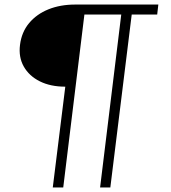

<svg xmlns="http://www.w3.org/2000/svg" viewBox="-20 -729 752 844"><path d="M212 95 267 -348Q202 -348 155 -371.5Q108 -395 84.5 -436.5Q61 -478 68 -532Q75 -588 108 -627.5Q141 -667 193 -688Q245 -709 311 -709H676L671 -665H559L465 95H420L513 -665H351L258 95Z"/></svg>

Font: Aleo Light
Style: Italic
Weight: 300
Italic angle: -7°
Designer: Alessio Laiso
Foundry: Alessio Laiso
Version: Version 2.001;gftools[0.9.29]